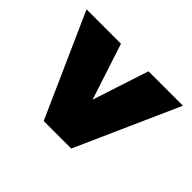

<svg xmlns="http://www.w3.org/2000/svg" viewBox="-183 -824 963 963"><g transform="rotate(-45 299.0 -342.0)"><path d="M24.9 -439.5 572.8 -683.6V-439.5L273.9 -341.8L572.8 -244.1V0L24.9 -244.1Z"/></g></svg>

Font: Wilelessous
Style: Regular
Weight: 400
Designer: Kristopher Martin
Foundry: Kristopher Martin
Version: Version 1.0; ttfautohint (v1.8.4.7-5d5b)